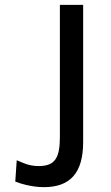

<svg xmlns="http://www.w3.org/2000/svg" viewBox="-20 -762 457 792"><path d="M323 -176V-742H227V-196C227 -108 205 -77 139 -77C96 -77 70 -93 49 -101L43 -13C57 -7 108 10 161 10C268 10 323 -47 323 -176Z"/></svg>

Font: 18Franklin
Style: Regular
Weight: 400
Designer: Pablo Impallari, Rodrigo Fuenzalida (Modified by Dan O. Williams)
Version: Version 0.025;PS 000.025;hotconv 1.0.88;makeotf.lib2.5.64775